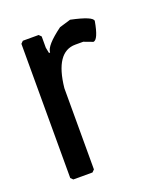

<svg xmlns="http://www.w3.org/2000/svg" viewBox="-100 -579 526 625"><g transform="rotate(-20 163.0 -266.0)"><path d="M215.3 -511.7Q289.6 -496.1 289.6 -480.5Q278.8 -418.9 262.2 -418L231 -429.7H203.6Q134.3 -429.7 121.6 -308.6V-27.3L113.8 -19.5H47.4L39.6 -27.3V-492.2L47.4 -500H102.1L109.9 -492.2V-453.1L113.8 -433.6H117.7Q117.7 -457 176.3 -500Z"/></g></svg>

Font: Urdu Khush Khati
Style: Regular
Weight: 400
Version: Version 001.500